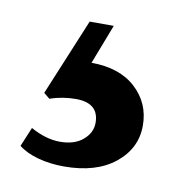

<svg xmlns="http://www.w3.org/2000/svg" viewBox="-45 -58 326 353"><g transform="rotate(10 118.0 119.0)"><path d="M95.5 254Q69.5 254 46.8 247.8Q24 241.5 10.5 230.5L25.5 194.5Q54 210.5 80.5 210.5Q107.5 210.5 123.2 197Q139 183.5 139 165Q139 128 96 128Q71 128 47.5 136L36.5 127L96 -16.5H141L112.5 57.5Q165 57.5 195.2 85.2Q225.5 113 225.5 155Q225.5 197.5 190.5 225.8Q155.5 254 95.5 254Z"/></g></svg>

Font: Libre Caslon Condensed Medium
Style: Regular
Weight: 500
Designer: Pablo Impallari, Rodrigo Fuenzalida, Katja Schimmel, Ertekin Erdin
Foundry: Pablo Impallari, Rodrigo Fuenzalida
Version: Version 2.000; ttfautohint (v1.8.4.7-5d5b);gftools[0.9.33]